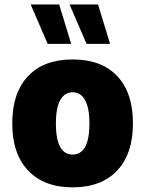

<svg xmlns="http://www.w3.org/2000/svg" viewBox="-20 -823 640 849"><path d="M301.3 -560.1C215.8 -560.1 150.4 -535.6 104 -486.3C57.6 -437 34.2 -367.7 34.2 -277.3C34.2 -187.5 57.6 -118.2 104.5 -68.8C150.9 -19.5 216.8 5.4 301.3 5.4C385.7 5.4 451.7 -19.5 498 -68.8C544.4 -118.2 567.9 -187.5 567.9 -277.3C567.9 -367.7 544.9 -437 498.5 -486.3C452.1 -535.6 386.7 -560.1 301.3 -560.1ZM301.3 -415C349.6 -415 375.5 -366.7 375.5 -277.3C375.5 -185.5 350.6 -139.6 301.3 -139.6C252 -139.6 227.1 -185.5 227.1 -277.3C227.1 -366.7 252.9 -415 301.3 -415ZM241.7 -803.2H115.7L190.9 -628.9H294.9ZM413.6 -803.2H287.6L362.8 -628.9H466.8Z"/></svg>

Font: Estedad Black
Style: Regular
Weight: 900
Designer: Amin Abedi
Version: Version 7.3